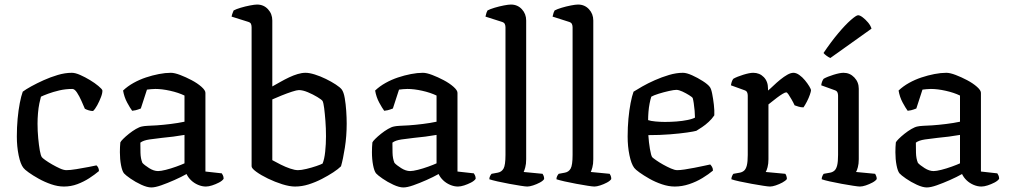

<svg xmlns="http://www.w3.org/2000/svg" viewBox="-20 -820 4436 844"><path d="M261 0Q234 0 205 -10Q176 -20 150 -34.5Q124 -49 106 -62Q88 -75 83 -82Q70 -98 62 -137Q54 -176 54 -220Q54 -261 57.5 -298.5Q61 -336 67 -367Q73 -398 80 -417Q93 -427 117.5 -440.5Q142 -454 172 -467.5Q202 -481 234 -490.5Q266 -500 296 -500Q311 -500 332.5 -490.5Q354 -481 375.5 -468Q397 -455 412.5 -442Q428 -429 430 -423Q431 -412 424 -393.5Q417 -375 407.5 -357.5Q398 -340 389 -332Q380 -332 370 -335Q360 -338 353 -342Q347 -356 338 -376.5Q329 -397 318.5 -413Q308 -429 298 -429Q268 -429 240.5 -422.5Q213 -416 191.5 -408Q170 -400 160 -395Q157 -385 153 -365.5Q149 -346 147 -322.5Q145 -299 145 -276Q145 -244 148 -212.5Q151 -181 155 -158.5Q159 -136 164 -129Q167 -125 179.5 -116Q192 -107 209.5 -97Q227 -87 243.5 -79.5Q260 -72 272 -72Q288 -72 316 -76.5Q344 -81 369.5 -86Q395 -91 404 -93Q408 -90 411.5 -83.5Q415 -77 415 -68Q396 -52 372 -36.5Q348 -21 320 -10.5Q292 0 261 0Z M645 4Q627 4 601 -8Q575 -20 553.5 -35Q532 -50 525 -58Q517 -68 512 -94Q507 -120 507 -151Q507 -163 507.5 -173.5Q508 -184 509 -194Q511 -199 521.5 -209.5Q532 -220 547 -232Q562 -244 577.5 -253Q593 -262 604 -264Q612 -266 629.5 -267Q647 -268 669 -269Q683 -270 698.5 -271.5Q714 -273 730 -275Q746 -277 761.5 -279.5Q777 -282 791 -285V-400Q764 -413 728 -421Q692 -429 663 -429Q653 -429 643.5 -428Q634 -427 626 -426L599 -343Q595 -342 586.5 -338.5Q578 -335 561 -333Q552 -345 539 -369Q526 -393 521 -422Q541 -441 567 -455.5Q593 -470 621.5 -479.5Q650 -489 678.5 -494.5Q707 -500 731 -500Q747 -500 772 -490.5Q797 -481 822.5 -467.5Q848 -454 865.5 -438.5Q883 -423 883 -412V-66L955 -58Q957 -55 960 -49Q963 -43 963 -34Q957 -25 942.5 -17.5Q928 -10 912.5 -5Q897 0 885 0Q868 0 850.5 -7.5Q833 -15 820 -27.5Q807 -40 800 -55Q777 -42 746.5 -28.5Q716 -15 689 -5.5Q662 4 645 4ZM675 -68Q687 -68 709 -73.5Q731 -79 754.5 -87.5Q778 -96 791 -102V-227Q768 -223 742 -219.5Q716 -216 692 -214Q664 -211 637 -207Q610 -203 597 -193Q597 -175 597.5 -149Q598 -123 606 -104Q615 -94 635.5 -81Q656 -68 675 -68Z M1277 0Q1253 0 1221 -10Q1189 -20 1158 -35Q1127 -50 1106.5 -65Q1086 -80 1086 -89V-700Q1086 -708 1083.5 -714.5Q1081 -721 1071 -724L998 -747Q1000 -757 1003 -764Q1006 -771 1007 -774Q1018 -780 1038 -786Q1058 -792 1079 -796Q1100 -800 1110 -800Q1139 -800 1158 -779.5Q1177 -759 1177 -730V-440Q1195 -450 1213.5 -460.5Q1232 -471 1251 -480Q1270 -489 1288.5 -494.5Q1307 -500 1323 -500Q1340 -500 1364 -492.5Q1388 -485 1412.5 -473Q1437 -461 1456 -448.5Q1475 -436 1482 -427Q1491 -415 1495.5 -388.5Q1500 -362 1502 -332Q1504 -302 1504 -277Q1504 -222 1496 -171Q1488 -120 1479 -89Q1467 -77 1445 -62.5Q1423 -48 1395 -33.5Q1367 -19 1337 -9.5Q1307 0 1277 0ZM1290 -72Q1304 -72 1327 -77.5Q1350 -83 1370.5 -90Q1391 -97 1398 -101Q1406 -120 1409.5 -153.5Q1413 -187 1413 -221Q1413 -256 1410.5 -288.5Q1408 -321 1405 -344.5Q1402 -368 1398 -376Q1394 -382 1375 -393.5Q1356 -405 1333.5 -414.5Q1311 -424 1294 -424Q1285 -424 1263.5 -417Q1242 -410 1218.5 -400.5Q1195 -391 1177 -383V-116Q1193 -107 1214 -96.5Q1235 -86 1255.5 -79Q1276 -72 1290 -72Z M1753 4Q1735 4 1709 -8Q1683 -20 1661.5 -35Q1640 -50 1633 -58Q1625 -68 1620 -94Q1615 -120 1615 -151Q1615 -163 1615.5 -173.5Q1616 -184 1617 -194Q1619 -199 1629.5 -209.5Q1640 -220 1655 -232Q1670 -244 1685.5 -253Q1701 -262 1712 -264Q1720 -266 1737.5 -267Q1755 -268 1777 -269Q1791 -270 1806.5 -271.5Q1822 -273 1838 -275Q1854 -277 1869.5 -279.5Q1885 -282 1899 -285V-400Q1872 -413 1836 -421Q1800 -429 1771 -429Q1761 -429 1751.5 -428Q1742 -427 1734 -426L1707 -343Q1703 -342 1694.5 -338.5Q1686 -335 1669 -333Q1660 -345 1647 -369Q1634 -393 1629 -422Q1649 -441 1675 -455.5Q1701 -470 1729.5 -479.5Q1758 -489 1786.5 -494.5Q1815 -500 1839 -500Q1855 -500 1880 -490.5Q1905 -481 1930.5 -467.5Q1956 -454 1973.5 -438.5Q1991 -423 1991 -412V-66L2063 -58Q2065 -55 2068 -49Q2071 -43 2071 -34Q2065 -25 2050.5 -17.5Q2036 -10 2020.5 -5Q2005 0 1993 0Q1976 0 1958.5 -7.5Q1941 -15 1928 -27.5Q1915 -40 1908 -55Q1885 -42 1854.5 -28.5Q1824 -15 1797 -5.5Q1770 4 1753 4ZM1783 -68Q1795 -68 1817 -73.5Q1839 -79 1862.5 -87.5Q1886 -96 1899 -102V-227Q1876 -223 1850 -219.5Q1824 -216 1800 -214Q1772 -211 1745 -207Q1718 -203 1705 -193Q1705 -175 1705.5 -149Q1706 -123 1714 -104Q1723 -94 1743.5 -81Q1764 -68 1783 -68Z M2298 0Q2290 0 2268 -3.5Q2246 -7 2218.5 -12Q2191 -17 2167 -22.5Q2143 -28 2131 -32Q2131 -40 2134.5 -46.5Q2138 -53 2141 -56L2168 -61Q2185 -64 2193.5 -79Q2202 -94 2202 -139V-700Q2202 -708 2199 -714.5Q2196 -721 2186 -724L2114 -747Q2116 -757 2118.5 -764Q2121 -771 2123 -774Q2134 -780 2154 -786Q2174 -792 2194.5 -796Q2215 -800 2226 -800Q2255 -800 2274 -779.5Q2293 -759 2293 -730V-120Q2293 -99 2289 -84.5Q2285 -70 2282 -64L2365 -56Q2367 -53 2369.5 -47.5Q2372 -42 2372 -33Q2367 -25 2353 -17.5Q2339 -10 2323.5 -5Q2308 0 2298 0Z M2593 0Q2585 0 2563 -3.5Q2541 -7 2513.5 -12Q2486 -17 2462 -22.5Q2438 -28 2426 -32Q2426 -40 2429.5 -46.5Q2433 -53 2436 -56L2463 -61Q2480 -64 2488.5 -79Q2497 -94 2497 -139V-700Q2497 -708 2494 -714.5Q2491 -721 2481 -724L2409 -747Q2411 -757 2413.5 -764Q2416 -771 2418 -774Q2429 -780 2449 -786Q2469 -792 2489.5 -796Q2510 -800 2521 -800Q2550 -800 2569 -779.5Q2588 -759 2588 -730V-120Q2588 -99 2584 -84.5Q2580 -70 2577 -64L2660 -56Q2662 -53 2664.5 -47.5Q2667 -42 2667 -33Q2662 -25 2648 -17.5Q2634 -10 2618.5 -5Q2603 0 2593 0Z M2946 0Q2919 0 2889.5 -10Q2860 -20 2834.5 -34.5Q2809 -49 2791 -62Q2773 -75 2768 -82Q2755 -99 2747 -137.5Q2739 -176 2739 -220Q2739 -261 2742.5 -298.5Q2746 -336 2752 -367Q2758 -398 2765 -417Q2779 -426 2803.5 -440Q2828 -454 2858.5 -467.5Q2889 -481 2921 -490.5Q2953 -500 2982 -500Q2998 -500 3022.5 -489Q3047 -478 3069.5 -463.5Q3092 -449 3100 -438Q3106 -431 3110.5 -408.5Q3115 -386 3118 -360Q3121 -334 3120 -313Q3110 -298 3095.5 -284.5Q3081 -271 3066 -261Q3051 -251 3041 -245Q3031 -242 3000 -237.5Q2969 -233 2925 -229.5Q2881 -226 2830 -226Q2832 -194 2837 -165Q2842 -136 2847 -129Q2851 -125 2864.5 -115.5Q2878 -106 2895 -96.5Q2912 -87 2929 -79.5Q2946 -72 2957 -72Q2969 -72 2989.5 -75Q3010 -78 3032.5 -82.5Q3055 -87 3074 -91Q3093 -95 3102 -97Q3106 -93 3110 -86.5Q3114 -80 3114 -70Q3095 -54 3068 -37.5Q3041 -21 3009.5 -10.5Q2978 0 2946 0ZM2903 -284Q2928 -284 2954 -286Q2980 -288 3002 -292.5Q3024 -297 3035 -303Q3035 -315 3033.5 -333Q3032 -351 3029.5 -367Q3027 -383 3025 -389Q3023 -393 3009.5 -401.5Q2996 -410 2980 -417.5Q2964 -425 2953 -425Q2943 -425 2920.5 -420Q2898 -415 2875.5 -408Q2853 -401 2843 -395Q2839 -383 2835.5 -365Q2832 -347 2830.5 -327.5Q2829 -308 2829 -292Q2840 -288 2861.5 -286Q2883 -284 2903 -284Z M3365 0Q3357 0 3334.5 -3.5Q3312 -7 3284 -12Q3256 -17 3231 -22.5Q3206 -28 3195 -32Q3195 -39 3198 -46Q3201 -53 3204 -56L3232 -61Q3243 -63 3251 -70Q3259 -77 3263 -93Q3267 -109 3267 -139V-400Q3267 -408 3264 -414.5Q3261 -421 3251 -424L3193 -445Q3195 -457 3198 -464Q3201 -471 3204 -474Q3220 -483 3247.5 -491.5Q3275 -500 3291 -500Q3319 -500 3337.5 -481Q3356 -462 3356 -431V-422Q3366 -430 3380 -443.5Q3394 -457 3410 -470Q3426 -483 3441 -491.5Q3456 -500 3468 -500Q3480 -500 3493.5 -490.5Q3507 -481 3518.5 -467Q3530 -453 3537.5 -440.5Q3545 -428 3545 -423Q3545 -418 3540 -403.5Q3535 -389 3527 -373.5Q3519 -358 3512 -348Q3500 -348 3489.5 -351.5Q3479 -355 3473 -357Q3467 -370 3459.5 -383Q3452 -396 3446 -405Q3440 -414 3436 -414Q3431 -414 3419.5 -407Q3408 -400 3395.5 -390.5Q3383 -381 3372.5 -372.5Q3362 -364 3358 -361V-120Q3358 -100 3354 -85Q3350 -70 3346 -64L3432 -56Q3434 -54 3436.5 -47.5Q3439 -41 3439 -33Q3433 -25 3419 -17.5Q3405 -10 3390 -5Q3375 0 3365 0Z M3760 0Q3753 0 3730 -3.5Q3707 -7 3679.5 -12Q3652 -17 3627.5 -22.5Q3603 -28 3592 -32Q3592 -39 3595 -46Q3598 -53 3601 -56L3629 -61Q3640 -63 3648 -70Q3656 -77 3660 -93Q3664 -109 3664 -139V-400Q3664 -408 3661 -414.5Q3658 -421 3648 -424L3590 -445Q3591 -455 3594.5 -463Q3598 -471 3601 -474Q3617 -483 3644.5 -491.5Q3672 -500 3688 -500Q3716 -500 3735.5 -479.5Q3755 -459 3755 -430V-120Q3755 -100 3751 -85Q3747 -70 3743 -64L3827 -56Q3829 -52 3831.5 -46.5Q3834 -41 3834 -33Q3829 -25 3815 -17.5Q3801 -10 3786 -5Q3771 0 3760 0ZM3630 -565Q3621 -569 3612.5 -575.5Q3604 -582 3600 -587Q3633 -636 3664.5 -673.5Q3696 -711 3720 -732Q3744 -753 3752 -753Q3760 -753 3772 -744Q3784 -735 3795.5 -721.5Q3807 -708 3811 -694Z M4054 4Q4036 4 4010 -8Q3984 -20 3962.5 -35Q3941 -50 3934 -58Q3926 -68 3921 -94Q3916 -120 3916 -151Q3916 -163 3916.5 -173.5Q3917 -184 3918 -194Q3920 -199 3930.5 -209.5Q3941 -220 3956 -232Q3971 -244 3986.5 -253Q4002 -262 4013 -264Q4021 -266 4038.5 -267Q4056 -268 4078 -269Q4092 -270 4107.5 -271.5Q4123 -273 4139 -275Q4155 -277 4170.5 -279.5Q4186 -282 4200 -285V-400Q4173 -413 4137 -421Q4101 -429 4072 -429Q4062 -429 4052.5 -428Q4043 -427 4035 -426L4008 -343Q4004 -342 3995.5 -338.5Q3987 -335 3970 -333Q3961 -345 3948 -369Q3935 -393 3930 -422Q3950 -441 3976 -455.5Q4002 -470 4030.5 -479.5Q4059 -489 4087.5 -494.5Q4116 -500 4140 -500Q4156 -500 4181 -490.5Q4206 -481 4231.5 -467.5Q4257 -454 4274.5 -438.5Q4292 -423 4292 -412V-66L4364 -58Q4366 -55 4369 -49Q4372 -43 4372 -34Q4366 -25 4351.5 -17.5Q4337 -10 4321.5 -5Q4306 0 4294 0Q4277 0 4259.5 -7.5Q4242 -15 4229 -27.5Q4216 -40 4209 -55Q4186 -42 4155.5 -28.5Q4125 -15 4098 -5.5Q4071 4 4054 4ZM4084 -68Q4096 -68 4118 -73.5Q4140 -79 4163.5 -87.5Q4187 -96 4200 -102V-227Q4177 -223 4151 -219.5Q4125 -216 4101 -214Q4073 -211 4046 -207Q4019 -203 4006 -193Q4006 -175 4006.5 -149Q4007 -123 4015 -104Q4024 -94 4044.5 -81Q4065 -68 4084 -68Z"/></svg>

Font: Texturina 12pt
Style: Regular
Weight: 400
Designer: Guillermo Torres Carreño
Foundry: Omnibus-Type
Version: Version 1.002